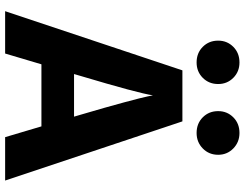

<svg xmlns="http://www.w3.org/2000/svg" viewBox="-120 -810 931 730"><g transform="rotate(90 345.0 -445.5)"><path d="M486 -728Q450 -728 426.5 -751.5Q403 -775 403 -810Q403 -844 426.5 -867.5Q450 -891 486 -891Q521 -891 545 -867.5Q569 -844 569 -810Q569 -775 545 -751.5Q521 -728 486 -728ZM218 -728Q182 -728 158.5 -751.5Q135 -775 135 -810Q135 -844 158.5 -867.5Q182 -891 218 -891Q253 -891 276.5 -867.5Q300 -844 300 -810Q300 -775 276.5 -751.5Q253 -728 218 -728ZM262 -262H424L417 -286Q388 -384 369.5 -453Q351 -522 347 -542L343 -562Q335 -507 269 -286ZM502 0 461 -138H225L184 0H23L248 -674H442L667 0Z"/></g></svg>

Font: Hind Bold
Style: Regular
Weight: 700
Designer: Manushi Parikh, Satya Rajpurohit
Foundry: Indian Type Foundry
Version: Version 1.201;PS 1.0;hotconv 1.0.78;makeotf.lib2.5.61930; tt